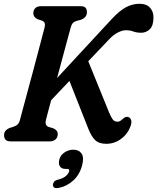

<svg xmlns="http://www.w3.org/2000/svg" viewBox="-20 -732 815 994"><path d="M217.5 -109.5Q211 -82.5 232.5 -74.5L255.5 -68Q279 -57.5 279 -38Q279 -20.5 267.5 -10.2Q256 0 236.5 0H36.5Q16 0 8.5 -9Q1 -18 1 -32Q1 -46 9.2 -55.5Q17.5 -65 29.5 -69.5L50.5 -76Q64 -80.5 72 -88.8Q80 -97 84 -113.5Q89 -132.5 99 -170Q109 -207.5 122 -255.5Q135 -303.5 148.8 -354.8Q162.5 -406 175 -453.5Q187.5 -501 197 -537.2Q206.5 -573.5 211 -590.5Q214.5 -605.5 211 -613.2Q207.5 -621 196.5 -625.5L173.5 -633Q152.5 -643.5 152.5 -663Q152.5 -680 162.8 -690Q173 -700 193.5 -700H396.5Q416.5 -700 423.2 -691.5Q430 -683 430 -669Q430 -654.5 422 -645Q414 -635.5 401.5 -630.5L376 -623.5Q363 -619.5 356.2 -611.5Q349.5 -603.5 345 -586Q340 -568 329.2 -527.5Q318.5 -487 304.2 -434.8Q290 -382.5 275.5 -328L558.5 -633.5Q599.5 -677.5 633 -695Q666.5 -712.5 703 -712.5Q738 -712.5 756.5 -692.2Q775 -672 774.5 -641.5Q774.5 -599 755.5 -580.8Q736.5 -562.5 711.5 -562.5Q687 -562.5 670.2 -569Q653.5 -575.5 631.5 -575.5Q614 -575.5 591.2 -564.2Q568.5 -553 546.5 -530L437 -415L545 -149Q554 -128 562.8 -115Q571.5 -102 588 -102Q596.5 -102 603 -106.2Q609.5 -110.5 616.5 -117Q631 -131 644.5 -126Q654 -123 658.5 -111.2Q663 -99.5 656 -79Q641 -38 606.5 -12.8Q572 12.5 530.5 12.5Q492.5 12.5 473 -6.2Q453.5 -25 438 -63.5L339.5 -313L245 -213.5Q235.5 -178.5 228.2 -151.2Q221 -124 217.5 -109.5ZM319.5 142.5Q298 142.5 289.8 128.8Q281.5 115 287.5 93Q293.5 70.5 314.5 56.8Q335.5 43 360 43Q388.5 43 402.2 63Q416 83 405 124Q392.5 172 359.8 202Q327 232 285.5 240.5Q267.5 244 260.5 238.8Q253.5 233.5 254 224Q254.5 215.5 260.8 208.2Q267 201 280.5 198Q308 191 321.2 179Q334.5 167 338 155Q341 142.5 327.5 142.5Z"/></svg>

Font: Fraunces 144pt SuperSoft SemiBold
Style: Italic
Weight: 600
Italic angle: -16°
Version: Version 1.000;[b76b70a41]